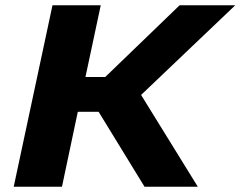

<svg xmlns="http://www.w3.org/2000/svg" viewBox="-20 -708 912 728"><path d="M32 0 179 -688H362L304 -416H379L661 -688H872L515 -348L730 0H528L354 -284H275L215 0Z"/></svg>

Font: Saira Expanded
Style: Bold Italic
Weight: 700
Width: 7
Italic angle: -12°
Designer: Hector Gatti with collaboration of the Omnibus-Type team
Foundry: Omnibus-Type
Version: Version 1.101